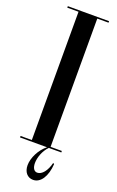

<svg xmlns="http://www.w3.org/2000/svg" viewBox="-168 -742 586 962"><g transform="rotate(20 125.0 -261.0)"><path d="M235 -700H15V-692H75V-8H15V0H159C122.5 28.5 98 78.5 98 117.5C98 153.5 118 177.5 148.5 177.5C188.5 177.5 217 133.5 221 67.5L215 63C204.5 107 181 136.5 156 136.5C138 136.5 129 119 129 95C129 65.5 142.5 26 168.5 0H235V-8H175V-692H235Z"/></g></svg>

Font: Picaflor 48 pt
Style: Regular
Weight: 400
Designer: Ariel Martín Pérez
Foundry: Tunera Type Foundry
Version: Version 1.000;hotconv 1.0.109;makeotfexe 2.5.65596